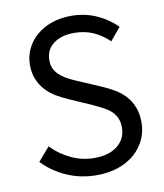

<svg xmlns="http://www.w3.org/2000/svg" viewBox="-78 -732 690 809"><g transform="rotate(-10 267.0 -328.0)"><path d="M272 12Q203 12 144 -14Q85 -40 42 -85L92 -143Q127 -106 174.5 -83.5Q222 -61 273 -61Q338 -61 374 -90.5Q410 -120 410 -168Q410 -193 401.5 -210.5Q393 -228 378.5 -240.5Q364 -253 344 -263Q324 -273 301 -284L207 -325Q184 -335 160 -349Q136 -363 117 -383Q98 -403 86 -430.5Q74 -458 74 -494Q74 -531 89.5 -563Q105 -595 132.5 -618.5Q160 -642 197.5 -655Q235 -668 280 -668Q339 -668 389 -645.5Q439 -623 474 -587L429 -533Q399 -562 362.5 -578.5Q326 -595 280 -595Q225 -595 191.5 -569.5Q158 -544 158 -499Q158 -475 167.5 -458.5Q177 -442 193 -429.5Q209 -417 228 -407.5Q247 -398 267 -390L360 -350Q388 -338 413 -322.5Q438 -307 456 -286.5Q474 -266 484.5 -238.5Q495 -211 495 -175Q495 -136 479.5 -102Q464 -68 435 -42.5Q406 -17 365 -2.5Q324 12 272 12Z"/></g></svg>

Font: SourceSansPro
Style: Book
Weight: 400
Designer: Paul D. Hunt
Foundry: Adobe Systems Incorporated
Version: Version 2.021;PS 2.000;hotconv 1.0.86;makeotf.lib2.5.63406